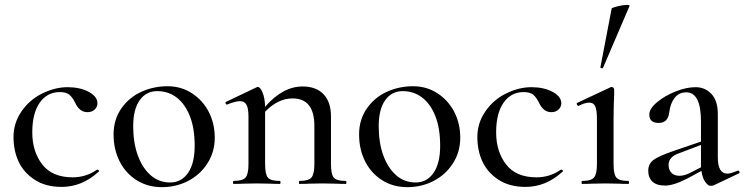

<svg xmlns="http://www.w3.org/2000/svg" viewBox="-20 -751 3040 784"><path d="M377.9 -329.1Q377.9 -314.9 366.9 -304Q356 -293 336.9 -293Q304.7 -293 287.1 -331.1Q275.9 -354 262.9 -364.5Q250 -375 224.1 -375Q172.4 -375 142.1 -331.5Q111.8 -288.1 111.8 -210.4Q111.8 -132.8 152.3 -79.8Q192.9 -26.9 276.9 -26.9Q331.1 -26.9 376 -58.1H377.9Q380.9 -58.1 383.5 -54.9Q386.2 -51.8 382.8 -49.8Q314.9 12.2 231.9 12.2Q167 12.2 122.6 -16.4Q78.1 -44.9 56.6 -89.8Q35.2 -134.8 35.2 -191.9Q35.2 -249 68.1 -296.6Q101.1 -344.2 153.1 -369.6Q205.1 -395 255.9 -395Q306.6 -395 342.3 -376Q377.9 -356.9 377.9 -329.1Z M747.8 -44.9Q774.9 -84 774.9 -155.5Q774.9 -227.1 755.4 -276.6Q735.8 -326.2 701.7 -352.5Q667.5 -378.9 622.1 -378.9Q576.7 -378.9 550.3 -341.6Q523.9 -304.2 523.9 -236.1Q523.9 -168 542.7 -116.5Q561.5 -64.9 595.2 -35.4Q628.9 -5.9 674.8 -5.9Q720.7 -5.9 747.8 -44.9ZM468.3 -92.5Q443.8 -141.1 443.8 -202.1Q443.8 -263.2 475.8 -308.6Q507.8 -354 557.9 -376.5Q607.9 -398.9 663.8 -398.9Q719.7 -398.9 764.2 -369.9Q808.6 -340.8 832.8 -293.5Q856.9 -246.1 856.9 -188.5Q856.9 -130.9 827.4 -84.5Q797.9 -38.1 748.8 -12.5Q699.7 13.2 641.1 13.2Q582.5 13.2 537.6 -15.4Q492.7 -43.9 468.3 -92.5Z M1174.8 -349.1Q1114.7 -349.1 1062.5 -294.9V-81.1Q1062.5 -39.1 1074 -25.6Q1085.4 -12.2 1122.6 -12.2Q1125.5 -12.2 1125.5 -6.1Q1125.5 0 1122.6 0Q1098.6 0 1083.5 -1L1028.8 -2L972.7 -1Q958.5 0 933.6 0Q931.6 0 931.6 -6.1Q931.6 -12.2 933.6 -12.2Q970.7 -12.2 982.7 -26.1Q994.6 -40 994.6 -81.1V-274.9Q994.6 -308.1 986.6 -323Q978.5 -337.9 960 -337.9Q941.4 -337.9 907.7 -324.2H905.8Q902.8 -324.2 901.1 -329.1Q899.4 -334 902.8 -335L1026.4 -394Q1030.3 -396 1032.7 -396Q1042.5 -396 1052 -373.5Q1061.5 -351.1 1062.5 -314.9Q1134.3 -397.9 1215.8 -397.9Q1271 -397.9 1301.3 -366Q1331.5 -334 1331.5 -275.9V-81.1Q1331.5 -39.1 1343 -25.6Q1354.5 -12.2 1391.6 -12.2Q1394.5 -12.2 1394.5 -6.1Q1394.5 0 1391.6 0Q1367.7 0 1352.5 -1L1297.4 -2L1241.7 -1Q1227.5 0 1202.6 0Q1200.7 0 1200.7 -6.1Q1200.7 -12.2 1202.6 -12.2Q1239.7 -12.2 1251.7 -26.1Q1263.7 -40 1263.7 -81.1V-236.8Q1263.7 -349.1 1174.8 -349.1Z M1750.2 -44.9Q1777.3 -84 1777.3 -155.5Q1777.3 -227.1 1757.8 -276.6Q1738.3 -326.2 1704.1 -352.5Q1669.9 -378.9 1624.5 -378.9Q1579.1 -378.9 1552.7 -341.6Q1526.4 -304.2 1526.4 -236.1Q1526.4 -168 1545.2 -116.5Q1564 -64.9 1597.7 -35.4Q1631.3 -5.9 1677.2 -5.9Q1723.1 -5.9 1750.2 -44.9ZM1470.7 -92.5Q1446.3 -141.1 1446.3 -202.1Q1446.3 -263.2 1478.3 -308.6Q1510.3 -354 1560.3 -376.5Q1610.4 -398.9 1666.3 -398.9Q1722.2 -398.9 1766.6 -369.9Q1811 -340.8 1835.2 -293.5Q1859.4 -246.1 1859.4 -188.5Q1859.4 -130.9 1829.8 -84.5Q1800.3 -38.1 1751.2 -12.5Q1702.1 13.2 1643.6 13.2Q1585 13.2 1540 -15.4Q1495.1 -43.9 1470.7 -92.5Z M2272 -329.1Q2272 -314.9 2261 -304Q2250 -293 2231 -293Q2198.7 -293 2181.2 -331.1Q2169.9 -354 2157 -364.5Q2144 -375 2118.2 -375Q2066.4 -375 2036.1 -331.5Q2005.9 -288.1 2005.9 -210.4Q2005.9 -132.8 2046.4 -79.8Q2086.9 -26.9 2170.9 -26.9Q2225.1 -26.9 2270 -58.1H2272Q2274.9 -58.1 2277.6 -54.9Q2280.3 -51.8 2276.9 -49.8Q2209 12.2 2126 12.2Q2061 12.2 2016.6 -16.4Q1972.2 -44.9 1950.7 -89.8Q1929.2 -134.8 1929.2 -191.9Q1929.2 -249 1962.2 -296.6Q1995.1 -344.2 2047.1 -369.6Q2099.1 -395 2149.9 -395Q2200.7 -395 2236.3 -376Q2272 -356.9 2272 -329.1Z M2357.4 -12.2Q2393.6 -12.2 2405.5 -26.1Q2417.5 -40 2417.5 -81.1V-265.1Q2417.5 -301.3 2410.6 -316.7Q2403.8 -332 2386.2 -332Q2368.7 -332 2342.8 -318.8H2341.8Q2337.9 -318.8 2335.7 -324.5Q2333.5 -330.1 2337.4 -331.1L2473.6 -395L2477.5 -396Q2481.4 -396 2484.6 -392.6Q2487.8 -389.2 2487.8 -386.2V-365.2Q2485.8 -323.2 2485.4 -267.1V-81.1Q2485.4 -39.1 2497.1 -25.6Q2508.8 -12.2 2545.4 -12.2Q2548.3 -12.2 2548.6 -6.1Q2548.8 0 2545.4 0Q2521.5 0 2506.8 -1L2451.7 -2L2396.5 -1Q2381.3 0 2357.4 0Q2354.5 0 2354.5 -6.1Q2354.5 -12.2 2357.4 -12.2ZM2431.6 -476.1 2477.5 -715.8Q2478.5 -719.7 2502 -725.3Q2525.4 -731 2538.6 -731Q2551.8 -731 2550.8 -727.1L2442.4 -474.1Q2442.4 -472.2 2439 -472.2Q2435.5 -472.2 2433.1 -473.6Q2430.7 -475.1 2431.6 -476.1Z M2710 -78.1Q2710 -57.1 2721.9 -45.2Q2733.9 -33.2 2754.4 -33.2Q2774.9 -33.2 2797.4 -44.9L2842.3 -67.9V-159.2L2754.9 -126Q2710 -111.3 2710 -78.1ZM2631.3 -283.2Q2631.3 -307.1 2662.8 -333.5Q2694.3 -359.9 2738.3 -377.4Q2782.2 -395 2820.6 -395Q2858.9 -395 2885 -367.4Q2911.1 -339.8 2911.1 -285.2V-107.9Q2911.1 -42 2950.2 -42Q2963.4 -42 2992.2 -54.2H2994.1Q2998 -54.2 2999.5 -49.6Q3001 -44.9 2997.1 -43L2894 5.9Q2890.1 7.8 2880.6 7.8Q2871.1 7.8 2859.6 -8.5Q2848.1 -24.9 2844.2 -53.2L2788.1 -22.9Q2731 6.8 2696 6.8Q2661.1 6.8 2644 -9.5Q2627 -25.9 2627 -54Q2627 -82 2648.4 -97.9Q2669.9 -113.8 2728 -133.8L2842.3 -172.9V-254.9Q2842.3 -374 2782.2 -374Q2752.4 -374 2734.9 -351.6Q2717.3 -329.1 2712.9 -293Q2708 -249 2669.7 -249Q2631.3 -249 2631.3 -283.2Z"/></svg>

Font: Cormorant-Medium
Style: Regular
Weight: 500
Designer: Christian Thalmann (Catharsis Fonts)
Version: Version 3.000